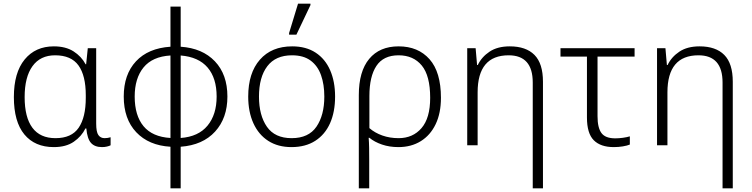

<svg xmlns="http://www.w3.org/2000/svg" viewBox="-20 -796 4118 1052"><path d="M275 10Q171 10 113.5 -59.5Q56 -129 56 -264Q56 -398 115 -470Q174 -542 275 -542Q340 -542 383 -514.5Q426 -487 449 -444H452L461 -532H507V-119Q507 -73 519 -56Q531 -39 553 -39Q570 -39 586 -44V0Q579 4 566 7Q553 10 539 10Q499 10 478.5 -13Q458 -36 453 -92H448Q427 -49 384.5 -19.5Q342 10 275 10ZM284 -39Q372 -39 411 -96Q450 -153 450 -260V-274Q450 -382 410 -437.5Q370 -493 282 -493Q201 -493 158 -433.5Q115 -374 115 -264Q115 -153 157.5 -96Q200 -39 284 -39Z M914 236V8Q795 1 726.5 -71.5Q658 -144 658 -267Q658 -388 725 -460Q792 -532 914 -540V-760H970V-540Q1089 -532 1157.5 -460Q1226 -388 1226 -267Q1226 -149 1158.5 -75Q1091 -1 970 8V236ZM914 -40V-492Q815 -486 766.5 -426.5Q718 -367 718 -267Q718 -163 766.5 -104.5Q815 -46 914 -40ZM970 -40Q1067 -47 1117 -107.5Q1167 -168 1167 -267Q1167 -368 1117.5 -426Q1068 -484 970 -492Z M1816 -267Q1816 -183 1788.5 -121Q1761 -59 1707.5 -24.5Q1654 10 1577 10Q1503 10 1450 -24Q1397 -58 1368.5 -120.5Q1340 -183 1340 -267Q1340 -396 1404 -469Q1468 -542 1581 -542Q1657 -542 1709.5 -507.5Q1762 -473 1789 -411Q1816 -349 1816 -267ZM1399 -267Q1399 -164 1442.5 -101.5Q1486 -39 1578 -39Q1671 -39 1714 -102Q1757 -165 1757 -267Q1757 -333 1739 -384Q1721 -435 1682 -464Q1643 -493 1580 -493Q1490 -493 1444.5 -433Q1399 -373 1399 -267ZM1564 -606V-615L1613 -776H1681V-768L1604 -606Z M1946 236V-275Q1946 -405 2003 -473.5Q2060 -542 2164 -542Q2271 -542 2333.5 -471.5Q2396 -401 2396 -260Q2396 -176 2367 -115.5Q2338 -55 2285.5 -22.5Q2233 10 2163 10Q2114 10 2073 -4Q2032 -18 2004 -41H2000Q2002 -16 2002.5 14Q2003 44 2003 80V236ZM2164 -39Q2242 -39 2289.5 -94Q2337 -149 2337 -260Q2337 -381 2291 -437Q2245 -493 2164 -493Q2081 -493 2042.5 -435Q2004 -377 2004 -270V-94Q2034 -68 2075 -53.5Q2116 -39 2164 -39Z M2899 236V-344Q2899 -493 2767 -493Q2597 -493 2597 -290V0H2540V-532H2586L2594 -440H2598Q2619 -484 2662.5 -513Q2706 -542 2773 -542Q2862 -542 2908.5 -495Q2955 -448 2955 -348V236Z M3343 10Q3271 10 3233.5 -27.5Q3196 -65 3196 -152V-486H3051V-532H3457V-486H3254V-159Q3254 -96 3275.5 -67Q3297 -38 3351 -38Q3371 -38 3393 -41Q3415 -44 3431 -49V-4Q3417 2 3393 6Q3369 10 3343 10Z M3939 236V-344Q3939 -493 3807 -493Q3637 -493 3637 -290V0H3580V-532H3626L3634 -440H3638Q3659 -484 3702.5 -513Q3746 -542 3813 -542Q3902 -542 3948.5 -495Q3995 -448 3995 -348V236Z"/></svg>

Font: Noto Sans Light
Style: Regular
Weight: 300
Designer: Monotype Design Team
Foundry: Monotype Imaging Inc.
Version: Version 2.007